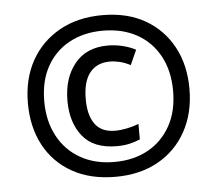

<svg xmlns="http://www.w3.org/2000/svg" viewBox="-43 -663 686 606"><g transform="rotate(-5 300.0 -360.0)"><path d="M300 -104Q220 -104 162.5 -136.5Q105 -169 74.5 -226.5Q44 -284 44 -359Q44 -436 76 -493.5Q108 -551 166 -583.5Q224 -616 302 -616Q381 -616 437.5 -583.5Q494 -551 525 -493.5Q556 -436 556 -361Q556 -284 524 -226Q492 -168 434.5 -136Q377 -104 300 -104ZM312 -200Q239 -200 204 -243.5Q169 -287 169 -356Q169 -428 206 -473.5Q243 -519 311 -519Q334 -519 357 -513.5Q380 -508 399 -498L378 -451Q361 -460 344.5 -464Q328 -468 313 -468Q272 -468 249.5 -440Q227 -412 227 -356Q227 -305 247.5 -277Q268 -249 311 -249Q328 -249 348 -253Q368 -257 386 -264V-215Q370 -208 352 -204Q334 -200 312 -200ZM300 -151Q361 -151 406.5 -176Q452 -201 478 -247.5Q504 -294 504 -358Q504 -422 478.5 -469Q453 -516 407 -541.5Q361 -567 299 -567Q239 -567 193 -542Q147 -517 121.5 -471Q96 -425 96 -361Q96 -298 121.5 -250.5Q147 -203 193 -177Q239 -151 300 -151Z"/></g></svg>

Font: Noto Sans Mono
Style: Regular
Weight: 400
Designer: Monotype Design Team
Foundry: Monotype Imaging Inc.
Version: Version 2.014